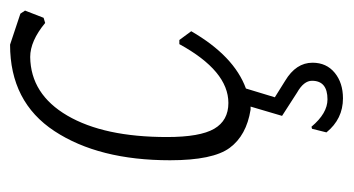

<svg xmlns="http://www.w3.org/2000/svg" viewBox="-176 -324 685 372"><g transform="rotate(-90 166.0 -137.5)"><path d="M266 -460 326 -440 332 -431 318 -395 308 -392Q273 -421 242 -421Q170 -420 128.5 -349Q87 -278 87 -156Q87 -92 103 -64.5Q119 -37 153 -37Q215 -37 267 -132H275L292 -109Q244 -26 181 -3L164 53L196 73Q231 94 231 126Q231 153 211.5 169Q192 185 162 185Q122 185 96 153L103 125L107 124Q133 155 160 155Q196 155 196 125Q196 109 173 96L128 67L146 6H140Q90 -2 66 -34.5Q42 -67 42 -150Q42 -288 98.5 -374Q155 -460 266 -460Z"/></g></svg>

Font: Alegreya Sans SC Light
Style: Italic
Weight: 300
Italic angle: -7°
Designer: Juan Pablo del Peral
Foundry: Huerta Tipografica
Version: Version 2.007